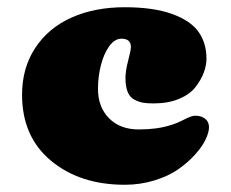

<svg xmlns="http://www.w3.org/2000/svg" viewBox="-20 -504 639 531"><path d="M342 -374Q342 -397 316 -397Q297 -397 282 -376Q267 -355 259 -323.5Q251 -292 251 -258Q251 -208 281.5 -177Q312 -146 364 -146Q415 -146 452 -158Q467 -162 488.5 -173Q510 -184 519 -184Q533 -184 542 -179Q551 -174 554.5 -167Q558 -160 558 -152Q558 -138 548.5 -118Q539 -98 519 -76Q499 -54 472.5 -35.5Q446 -17 407 -5Q368 7 325 7Q201 7 121 -59.5Q41 -126 41 -242Q41 -316 77.5 -371.5Q114 -427 178 -455.5Q242 -484 325 -484Q404 -484 455.5 -465.5Q507 -447 529 -416Q551 -385 551 -342Q551 -323 543.5 -303Q536 -283 520.5 -263Q505 -243 475 -230.5Q445 -218 405 -218Q387 -218 375.5 -220Q364 -222 351.5 -228.5Q339 -235 333 -250Q327 -265 327 -288Q327 -308 334.5 -336.5Q342 -365 342 -374Z"/></svg>

Font: Coiny 2.0
Style: Regular
Weight: 400
Version: Version 1.001 July 11, 2018